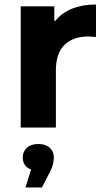

<svg xmlns="http://www.w3.org/2000/svg" viewBox="-20 -566 471 852"><path d="M225 -473Q254 -509 300 -527.5Q346 -546 406 -546V-402Q393 -403 384.5 -403.5Q376 -404 371 -404Q304 -404 266 -366.5Q228 -329 228 -254V0H72V-538H221V-473ZM219 133Q219 164 201 198L166 266H93L118 186Q100 180 90.5 166.5Q81 153 81 133Q81 106 99.5 89.5Q118 73 150 73Q182 73 200.5 89.5Q219 106 219 133Z"/></svg>

Font: CMG Sans
Style: Bold
Weight: 700
Designer: Julieta Ulanovsky
Foundry: Julieta Ulanovsky
Version: Version 7.200